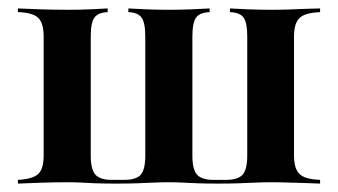

<svg xmlns="http://www.w3.org/2000/svg" viewBox="-20 -437 804 457"><path d="M22.6 0V-8.9Q56.5 -10.5 70.2 -22.2Q83.9 -33.9 83.9 -66.9V-350Q83.9 -383.1 70.2 -395.2Q56.5 -407.3 22.6 -408.1V-416.9Q39.5 -416.1 73.8 -414.9Q108.1 -413.7 141.1 -413.7Q170.2 -413.7 196.4 -414.9Q222.6 -416.1 236.3 -416.9V-408.1Q213.7 -407.3 204.8 -395.2Q196 -383.1 196 -350V-66.9Q196 -33.1 207.3 -21Q218.5 -8.9 246 -8.9H275.8Q304 -8.9 314.9 -21Q325.8 -33.1 325.8 -66.9V-350Q325.8 -383.1 316.9 -395.2Q308.1 -407.3 285.5 -408.1V-416.9Q299.2 -416.1 326.2 -414.9Q353.2 -413.7 383.1 -413.7Q411.3 -413.7 437.9 -414.9Q464.5 -416.1 479 -416.9V-408.1Q455.6 -407.3 446.8 -395.2Q437.9 -383.1 437.9 -350V-66.9Q437.9 -33.1 449.2 -21Q460.5 -8.9 487.9 -8.9H518.5Q546 -8.9 557.3 -21Q568.5 -33.1 568.5 -66.9V-350Q568.5 -383.1 559.7 -395.2Q550.8 -407.3 527.4 -408.1V-416.9Q541.1 -416.1 568.5 -414.9Q596 -413.7 626.6 -413.7Q647.6 -413.7 669.8 -414.5Q691.9 -415.3 711.3 -416.1Q730.6 -416.9 741.9 -416.9V-408.1Q719.4 -407.3 705.6 -402Q691.9 -396.8 685.9 -384.3Q679.8 -371.8 679.8 -350V-66.9Q679.8 -45.2 685.9 -32.7Q691.9 -20.2 705.6 -14.9Q719.4 -9.7 741.9 -8.9V0Q730.6 -0.8 711.3 -1.2Q691.9 -1.6 669.8 -2.4Q647.6 -3.2 625.8 -3.2Q607.3 -3.2 589.1 -2.4Q571 -1.6 550 -0.8Q529 0 500 0Q467.7 0 448.4 -0.8Q429 -1.6 414.5 -2.4Q400 -3.2 382.3 -3.2Q363.7 -3.2 346.4 -2.4Q329 -1.6 308.1 -0.8Q287.1 0 258.1 0Q225.8 0 206.5 -0.8Q187.1 -1.6 172.6 -2.4Q158.1 -3.2 141.1 -3.2Q108.1 -3.2 73.8 -2Q39.5 -0.8 22.6 0Z"/></svg>

Font: Playfair 144pt
Style: Bold
Weight: 700
Version: Version 2.001;gftools[0.9.30]